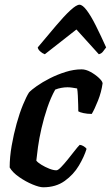

<svg xmlns="http://www.w3.org/2000/svg" viewBox="-20 -794 470 814"><path d="M163 0Q147 0 118 -12Q89 -24 61 -43.5Q33 -63 21 -84Q21 -128 29.5 -176.5Q38 -225 50.5 -270Q63 -315 77.5 -350Q92 -385 103 -402Q113 -413 136.5 -429.5Q160 -446 191.5 -462Q223 -478 258 -489Q293 -500 326 -500Q344 -500 364 -489Q384 -478 399 -464Q414 -450 415 -441Q410 -404 395.5 -367.5Q381 -331 369 -311Q350 -311 334 -314.5Q318 -318 312 -322Q312 -330 311.5 -349.5Q311 -369 310 -389Q309 -409 307 -419Q296 -421 285.5 -422.5Q275 -424 266 -424Q254 -424 240 -421.5Q226 -419 214 -414Q195 -380 180.5 -337Q166 -294 156 -250.5Q146 -207 141 -170.5Q136 -134 134 -113Q140 -105 155.5 -95.5Q171 -86 188.5 -79Q206 -72 219 -72Q226 -72 239 -85.5Q252 -99 267 -117.5Q282 -136 295.5 -153.5Q309 -171 318 -180Q327 -179 335.5 -173.5Q344 -168 347 -163Q337 -130 314.5 -92Q292 -54 254.5 -27Q217 0 163 0ZM170 -564Q159 -568 150 -576.5Q141 -585 140 -593Q182 -643 217 -684.5Q252 -726 278 -750Q304 -774 317 -774Q330 -774 348 -750Q366 -726 386.5 -685Q407 -644 430 -593Q424 -586 417.5 -576.5Q411 -567 399 -564L304 -669Z"/></svg>

Font: Texturina
Style: Bold Italic
Weight: 700
Italic angle: -11°
Designer: Guillermo Torres Carreño
Foundry: Omnibus-Type
Version: Version 1.002; ttfautohint (v1.8.3)